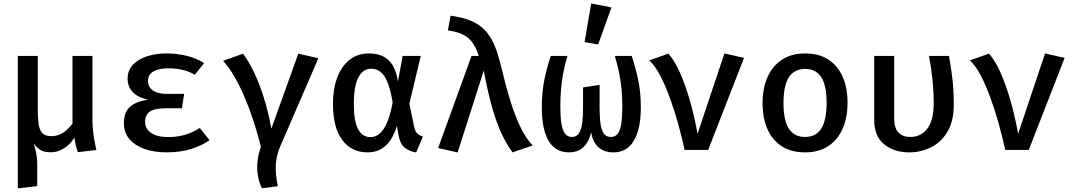

<svg xmlns="http://www.w3.org/2000/svg" viewBox="-20 -842 6040 1078"><path d="M499 -528V-175.5Q499 -124 506 -79.5Q513 -35 521 0L417.5 12.5Q411.5 -1 405.8 -25Q400 -49 397.5 -69.5Q375 -32 339.8 -9.5Q304.5 13 266.5 13Q231 13 210.5 2Q190 -9 169.5 -36.5Q178.5 -6.5 183.8 19.5Q189 45.5 189 74V203L80 215.5V-528H192V-230.5Q192 -182 196.5 -147.8Q201 -113.5 217 -95.5Q233 -77.5 267.5 -77.5Q307 -77.5 336.8 -98.5Q366.5 -119.5 387 -148.5V-528Z M1001.5 -234H908.5Q847.5 -234 821 -215.2Q794.5 -196.5 794.5 -158Q794.5 -119 828.2 -95.8Q862 -72.5 924 -72.5Q977.5 -72.5 1021.2 -86Q1065 -99.5 1101.5 -123.5L1156.5 -55Q1115.5 -25.5 1054.2 -6Q993 13.5 916 13.5Q847 13.5 792.5 -5.2Q738 -24 706.8 -60.8Q675.5 -97.5 675.5 -151Q675.5 -211 709.8 -242Q744 -273 811.5 -282.5Q752.5 -295 724.5 -325.8Q696.5 -356.5 696.5 -400Q696.5 -446.5 726 -478Q755.5 -509.5 805.2 -525.8Q855 -542 915.5 -542Q970.5 -542 1026.8 -529Q1083 -516 1126 -487.5L1073.5 -422.5Q1041.5 -441.5 1003 -450Q964.5 -458.5 925.5 -458.5Q871.5 -458.5 841.2 -440.8Q811 -423 811 -386.5Q811 -354 838 -334.5Q865 -315 914.5 -315H1014Z M1655 -541 1767.5 -515 1553.5 -20.5Q1531.5 31 1528.5 83.2Q1525.5 135.5 1540 203.5L1450.5 215Q1434 181.5 1427.8 142.5Q1421.5 103.5 1426 62.8Q1430.5 22 1445 -17Q1427 -90.5 1403.5 -162.2Q1380 -234 1352.5 -298.2Q1325 -362.5 1294.5 -414.5Q1264 -466.5 1232.5 -500.5L1344.5 -540.5Q1376.5 -499 1406.5 -435.8Q1436.5 -372.5 1461.8 -292.2Q1487 -212 1503.5 -119.5Z M2051.5 -542Q2097.5 -542 2130.8 -525.8Q2164 -509.5 2184.8 -475Q2205.5 -440.5 2214.5 -384.5L2240.5 -528H2342.5L2278.5 -260L2305 -131.5Q2310.5 -105 2322.2 -93.2Q2334 -81.5 2354.5 -75L2316.5 14Q2277 7.5 2251.8 -13.5Q2226.5 -34.5 2218 -80.5L2208.5 -135.5Q2195.5 -91.5 2173.8 -58Q2152 -24.5 2120.2 -5.5Q2088.5 13.5 2044 13.5Q1953.5 13.5 1901.5 -56Q1849.5 -125.5 1849.5 -260Q1849.5 -342 1873 -405.5Q1896.5 -469 1941.8 -505.5Q1987 -542 2051.5 -542ZM2064 -456Q2017 -456 1991.8 -406.5Q1966.5 -357 1966.5 -260Q1966.5 -161.5 1990.8 -116.8Q2015 -72 2060 -72Q2076.5 -72 2093.8 -80Q2111 -88 2127.5 -109Q2144 -130 2158.8 -168.2Q2173.5 -206.5 2184.5 -266.5Q2172.5 -340 2155.2 -381.2Q2138 -422.5 2115.5 -439.2Q2093 -456 2064 -456Z M2627.5 -528H2668Q2654 -572 2634.2 -600.8Q2614.5 -629.5 2581.8 -646.5Q2549 -663.5 2494.5 -671.5L2510 -754Q2574.5 -745 2620.2 -726.8Q2666 -708.5 2698 -677Q2730 -645.5 2751.8 -597.8Q2773.5 -550 2790 -482.5Q2817.5 -367.5 2844.2 -280.2Q2871 -193 2901.2 -130.2Q2931.5 -67.5 2970.5 -25L2857.5 13.5Q2822 -34.5 2793 -98.5Q2764 -162.5 2740.5 -248Q2717 -333.5 2696 -445.5L2549.5 14L2440 -11Z M3526.5 -528Q3546 -472 3562 -399.2Q3578 -326.5 3578 -240Q3578 -119 3539.2 -52.8Q3500.5 13.5 3425 13.5Q3373 13.5 3341.2 -13.8Q3309.5 -41 3299 -98.5Q3285.5 -43 3254.5 -14.8Q3223.5 13.5 3174.5 13.5Q3098.5 13.5 3060.2 -51.2Q3022 -116 3022 -240Q3022 -326.5 3037.5 -399.8Q3053 -473 3072.5 -528H3166Q3150 -474.5 3141.5 -427.2Q3133 -380 3129.5 -335.2Q3126 -290.5 3126 -243Q3126 -190.5 3131.5 -152.2Q3137 -114 3151.2 -93.5Q3165.5 -73 3191 -73Q3216.5 -73 3230 -93.2Q3243.5 -113.5 3248.5 -149.2Q3253.5 -185 3253.5 -232V-351L3346.5 -365.5V-233.5Q3346.5 -182 3351.8 -146.2Q3357 -110.5 3370.5 -91.8Q3384 -73 3410 -73Q3436 -73 3450 -93.5Q3464 -114 3469 -152.2Q3474 -190.5 3474 -243Q3474 -290.5 3470.2 -335.2Q3466.5 -380 3457.2 -427.2Q3448 -474.5 3432 -528ZM3299.5 -822.5 3413 -800.5 3338.5 -592.5 3262 -605.5Z M3824 0Q3808 -74 3786.5 -150.8Q3765 -227.5 3739.2 -297.2Q3713.5 -367 3685 -420.8Q3656.5 -474.5 3625.5 -503L3733 -541Q3769 -499.5 3799 -431Q3829 -362.5 3853.8 -275.8Q3878.5 -189 3896.5 -91L4047.5 -542L4157.5 -517L3956 0Z M4500.5 -542Q4578 -542 4631 -507.5Q4684 -473 4711.2 -411Q4738.5 -349 4738.5 -265Q4738.5 -181.5 4710.8 -118.8Q4683 -56 4629.8 -21.2Q4576.5 13.5 4500 13.5Q4423.5 13.5 4370.2 -20.2Q4317 -54 4289.2 -116.5Q4261.5 -179 4261.5 -264Q4261.5 -346.5 4289.2 -409Q4317 -471.5 4370.5 -506.8Q4424 -542 4500.5 -542ZM4500.5 -455Q4440 -455 4409.5 -408.8Q4379 -362.5 4379 -264Q4379 -166 4409.2 -119.5Q4439.5 -73 4500 -73Q4560.5 -73 4590.8 -119.5Q4621 -166 4621 -265Q4621 -362.5 4591 -408.8Q4561 -455 4500.5 -455Z M5308 -528Q5320 -464.5 5327.5 -399Q5335 -333.5 5335 -255.5Q5335 -161.5 5299.5 -102.2Q5264 -43 5207 -14.8Q5150 13.5 5085.5 13.5Q4999.5 13.5 4944 -31.8Q4888.5 -77 4888.5 -168V-528H5000.5V-176.5Q5000.5 -123 5024.5 -98Q5048.5 -73 5091.5 -73Q5116.5 -73 5139.8 -82.5Q5163 -92 5181.8 -113.8Q5200.5 -135.5 5211.5 -172.2Q5222.5 -209 5222.5 -263.5Q5222.5 -322.5 5216 -390Q5209.5 -457.5 5196 -528Z M5624 0Q5608 -74 5586.5 -150.8Q5565 -227.5 5539.2 -297.2Q5513.5 -367 5485 -420.8Q5456.5 -474.5 5425.5 -503L5533 -541Q5569 -499.5 5599 -431Q5629 -362.5 5653.8 -275.8Q5678.5 -189 5696.5 -91L5847.5 -542L5957.5 -517L5756 0Z"/></svg>

Font: Fira Code Light Medium
Style: Regular
Weight: 500
Monospace: yes
Version: Version 5.002